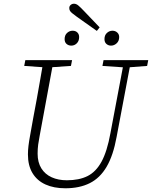

<svg xmlns="http://www.w3.org/2000/svg" viewBox="-20 -997 816 1031"><path d="M226 -635 110 -643 116 -674H367L361 -643L243 -635ZM331 14Q269 14 224 -6.5Q179 -27 154.5 -67.5Q130 -108 130 -168Q130 -190 133 -214.5Q136 -239 141 -266L158 -361Q168 -413 177.5 -465.5Q187 -518 196 -570Q205 -622 214 -674H268L193 -268Q188 -243 185 -220.5Q182 -198 182 -172Q182 -125 202 -93Q222 -61 257.5 -45Q293 -29 339 -29Q405 -29 450 -51.5Q495 -74 525 -128.5Q555 -183 573 -282L647 -674H684L606 -261Q588 -162 552.5 -101.5Q517 -41 462 -13.5Q407 14 331 14ZM649 -635 530 -643 536 -674H776L770 -643L666 -635ZM363 -752Q348 -752 337.5 -761Q327 -770 327 -787Q327 -808 340 -820Q353 -832 370 -832Q386 -832 395.5 -822.5Q405 -813 405 -798Q405 -777 392.5 -764.5Q380 -752 363 -752ZM500 -831 394 -906Q378 -918 369 -925Q360 -932 356 -938.5Q352 -945 352 -954Q352 -964 359.5 -970.5Q367 -977 377 -977Q389 -977 400 -968Q411 -959 430 -939L515 -850ZM576 -752Q562 -752 551.5 -761Q541 -770 541 -787Q541 -808 554 -820Q567 -832 584 -832Q599 -832 609.5 -822.5Q620 -813 620 -798Q620 -777 606.5 -764.5Q593 -752 576 -752Z"/></svg>

Font: Source Serif 4 18pt Light
Style: Italic
Weight: 300
Italic angle: -12°
Designer: Frank Grießhammer
Foundry: Adobe Systems Incorporated
Version: Version 4.004;hotconv 1.0.116;makeotfexe 2.5.65601